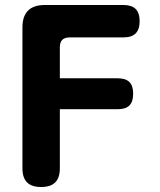

<svg xmlns="http://www.w3.org/2000/svg" viewBox="-20 -750 640 770"><path d="M220 -436H452Q484 -436 499 -421Q514 -406 514 -374Q514 -342 499 -327Q484 -312 452 -312H220V-75Q220 -37 201.5 -18.5Q183 0 145 0Q107 0 88.5 -18.5Q70 -37 70 -75V-640Q70 -685 92.5 -707.5Q115 -730 160 -730H475Q508 -730 524 -714Q540 -698 540 -665Q540 -632 524 -616Q508 -600 475 -600H260Q240 -600 230 -590.5Q220 -581 220 -560Z"/></svg>

Font: Maple Mono ExtraBold
Style: Regular
Weight: 800
Monospace: yes
Designer: subframe7536
Version: Version 7.000